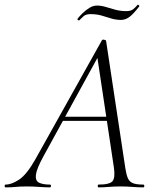

<svg xmlns="http://www.w3.org/2000/svg" viewBox="-58 -809 677 829"><path d="M-34 0Q-38 0 -38 -6Q-38 -12 -34 -12Q-8 -12 24.5 -33.5Q57 -55 94 -120L382 -635Q384 -639 391.5 -637.5Q399 -636 400 -633L483 -84Q487 -57 493.5 -41Q500 -25 515 -18.5Q530 -12 561 -12Q565 -12 565 -6Q565 0 561 0Q538 0 514 -2Q490 -4 462 -4Q434 -4 412.5 -2Q391 0 367 0Q364 0 364 -6Q364 -12 367 -12Q416 -12 428 -27Q440 -42 434 -84L361 -570L378 -587L129 -133Q100 -80 97 -54Q94 -28 111 -20Q128 -12 158 -12Q162 -12 162 -6Q162 0 157 0Q138 0 111 -2Q84 -4 58 -4Q29 -4 10.5 -2Q-8 0 -34 0ZM199 -287 214 -305H428L430 -287ZM284 -721Q282 -720 278.5 -722.5Q275 -725 277 -728Q285 -739 298.5 -752Q312 -765 328 -775Q344 -785 361 -785Q379 -785 398.5 -779Q418 -773 440 -767Q462 -761 487 -761Q507 -761 517.5 -769.5Q528 -778 536 -788Q538 -790 541.5 -786.5Q545 -783 543 -781Q516 -746 499 -734.5Q482 -723 465 -723Q442 -723 421.5 -729.5Q401 -736 380 -742Q359 -748 333 -748Q313 -748 303.5 -739.5Q294 -731 284 -721Z"/></svg>

Font: Cormorant Garamond Light Light
Style: Italic
Weight: 300
Italic angle: -10°
Version: Version 4.001